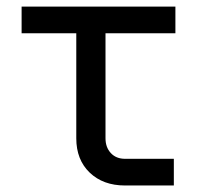

<svg xmlns="http://www.w3.org/2000/svg" viewBox="-20 -570 639 590"><path d="M364.3 0Q296.9 0 255.6 -39.6Q214.4 -79.1 214.4 -145V-467.8H46.4V-549.8H519V-467.8H304.2V-145Q304.2 -117.2 320.6 -99.6Q336.9 -82 364.3 -82H514.2V0Z"/></svg>

Font: UDEV Gothic 35
Style: Regular
Weight: 400
Version: v2.1.0; ttfautohint (v1.8.4.7-5d5b-dirty) -l 6 -r 45 -G 200 